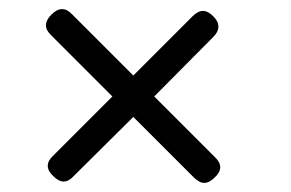

<svg xmlns="http://www.w3.org/2000/svg" viewBox="-20 -532 640 422"><path d="M452 -142Q440 -130 429 -130Q418 -130 406 -142L273 -275L142 -145Q131 -133 120 -133Q109 -133 97 -145Q85 -156 85 -167.5Q85 -179 97 -190L227 -320L93 -454Q81 -465 81 -476.5Q81 -488 93 -500Q105 -512 116.5 -512Q128 -512 139 -500L273 -366L403 -496Q415 -508 426 -508Q437 -508 449 -496Q460 -485 460 -473.5Q460 -462 449 -451L319 -320L452 -187Q464 -176 464 -164.5Q464 -153 452 -142Z"/></svg>

Font: Maple Mono ExtraLight
Style: Regular
Weight: 275
Monospace: yes
Designer: subframe7536
Version: Version 7.000